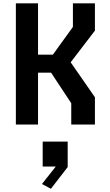

<svg xmlns="http://www.w3.org/2000/svg" viewBox="-20 -750 660 1156"><path d="M409 0H551.5V-164.5L405.5 -375L551.5 -565.5V-730H419V-588L298.5 -421H209V-730H75.5V0H209V-312.5H287.5L409 -128.5ZM237 252.5H316L232.5 358L286.5 386.5L387.5 256V102.5H237Z"/></svg>

Font: Monaspace Krypton SemiBold
Style: Regular
Weight: 600
Designer: Riley Cran & the Lettermatic Team
Foundry: Lettermatic
Version: Version 1.200 (Monaspace Krypton)